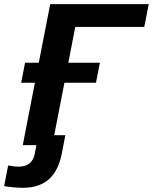

<svg xmlns="http://www.w3.org/2000/svg" viewBox="-69 -708 745 936"><path d="M53.2 -402.3H120.1L175.8 -688H656.2L634.3 -576.7H297.9L264.2 -402.3H418L398.9 -304.7H245.1L195.3 -48.8H249.5L232.9 37.6Q216.3 124 169.4 165.8Q122.6 207.5 42.5 207.5Q20 207.5 -7.1 204.8Q-34.2 202.1 -48.8 199.2L-29.3 98.6Q-2.4 104.5 20.5 104.5Q87.4 104.5 100.1 43.5L108.4 -0.5H42L101.1 -304.7H34.2Z"/></svg>

Font: Liberation Sans
Style: Bold Italic
Weight: 700
Italic angle: -12°
Designer: Steve Matteson
Foundry: Ascender Corporation
Version: Version 2.1.5